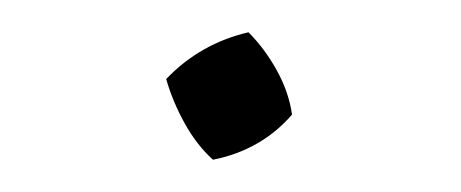

<svg xmlns="http://www.w3.org/2000/svg" viewBox="-20 -336 286 119"><path d="M112 -237Q102 -246 94.5 -259.5Q87 -273 83 -287Q104 -309 134 -316Q144 -306 151.5 -292.5Q159 -279 161 -265Q142 -243 112 -237Z"/></svg>

Font: Piazzolla ExtraLight
Style: Regular
Weight: 200
Designer: Juan Pablo del Peral
Foundry: Huerta Tipografica
Version: Version 1.330